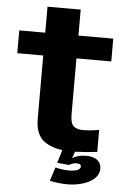

<svg xmlns="http://www.w3.org/2000/svg" viewBox="-60 -772 665 994"><g transform="rotate(5 272.5 -274.5)"><path d="M328.5 179C408.5 179 491.5 146 491.5 84C491.5 44 460.5 23.5 413 23.5C383.5 23.5 357.5 31 341 42L353.5 7.5C387 6.5 425 3.5 468 -1.5V-115.5C438 -110.5 412 -108 390 -107.5C365.5 -107.5 347.5 -112.5 336 -122C324 -132 318.5 -153 318.5 -185V-474.5H499.5V-593H318.5V-728H146V-593H11V-474.5H146V-147C146 -88.5 163 -48 197 -26C221 -10 251 0.5 287 5L266.5 72.5L328 78.5C336 73 351.5 66.5 366 66.5C381.5 66.5 390 71 390 81.5C390 97 369.5 107 329.5 107C302 107 276.5 102 259.5 97.5L236.5 168.5C266.5 175.5 299.5 179 328.5 179Z"/></g></svg>

Font: Anybody
Style: Bold
Weight: 700
Designer: Tyler Finck
Foundry: Etcetera Type Company
Version: Version 1.110